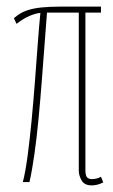

<svg xmlns="http://www.w3.org/2000/svg" viewBox="-20 -550 340 580"><path d="M257 10Q235 10 226.5 -5Q218 -20 218 -34V-512H122Q119 -473 115 -420.5Q111 -368 106.5 -309Q102 -250 96.5 -192Q91 -134 84 -84.5Q77 -35 69 0H49Q57 -31 63.5 -80Q70 -129 75.5 -186.5Q81 -244 85.5 -303.5Q90 -363 94 -417Q98 -471 102 -511Q89 -510 70.5 -502.5Q52 -495 30 -478L22 -495Q40 -511 60 -518Q80 -525 105.5 -527.5Q131 -530 162 -530H285V-512H238V-34Q238 -26 240 -20Q242 -14 246.5 -11.5Q251 -9 257 -9Q264 -9 271 -10.5Q278 -12 285 -16L292 1Q282 6 273.5 8Q265 10 257 10Z"/></svg>

Font: Georama ExtraCondensed Thin
Style: Regular
Weight: 100
Width: 2
Designer: Jean-Baptiste Levee
Foundry: Production Type
Version: Version 1.001